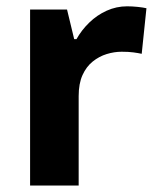

<svg xmlns="http://www.w3.org/2000/svg" viewBox="-20 -576 487 596"><path d="M374.7 -556.4Q390.3 -556.4 407.5 -554.6Q424.7 -552.8 434.6 -550.4L419.9 -409Q408.8 -411.4 393.9 -413.4Q379 -415.4 357.7 -415.4Q334.6 -415.4 311.2 -408.2Q287.8 -401 267.9 -385.1Q248 -369.2 236.1 -342.9Q224.2 -316.6 224.2 -277.5V0H73.4V-546.4H188.1L210.3 -454.5H217.4Q233.1 -482.6 257.1 -505.9Q281.1 -529.2 311.2 -542.8Q341.3 -556.4 374.7 -556.4Z"/></svg>

Font: Noto Sans Khmer
Style: Regular
Weight: 400
Designer: Danh Hong and the Monotype Design Team
Foundry: Monotype Imaging Inc.
Version: Version 2.003